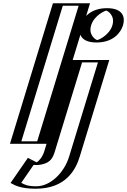

<svg xmlns="http://www.w3.org/2000/svg" viewBox="-20 -880 778 1175"><path d="M66 0 328.9 -860H505.9L243 0ZM446.8 -513H623.8L442.8 79C415 170 338.9 275 197.9 275C113.9 275 88.3 254 66.7 243L165.4 100C165.4 100 183.8 115 205.8 115C235.8 115 261.6 93 276.2 45ZM634.8 -830C692.8 -830 725.4 -783 707.7 -725C689.9 -667 628.6 -620 570.6 -620C512.6 -620 479.9 -667 497.7 -725C515.4 -783 576.8 -830 634.8 -830ZM85.6 -15 339.3 -845H486.3L232.6 -15ZM457.3 -498H604.3L427.8 79C401.3 165.7 332.9 260 202.5 260C133.8 260 107.4 245.9 88.1 235.3L166.9 121.1C175.6 125.6 186.8 130 201.3 130C242 130 275.4 96.7 291.2 45ZM630.2 -815C679.9 -815 707.9 -774.7 692.7 -725C677.5 -675.3 624.9 -635 575.1 -635C525.4 -635 497.5 -675.3 512.7 -725C527.9 -774.7 580.5 -815 630.2 -815ZM85.6 -15H232.6L486.3 -845H339.3ZM457.3 -498 291.2 45C275.4 96.7 242 130 201.3 130C186.8 130 175.6 125.6 166.9 121.1L88.1 235.3C107.4 245.9 133.8 260 202.5 260C332.9 260 401.3 165.7 427.8 79L604.3 -498ZM630.2 -815C580.5 -815 527.9 -774.7 512.7 -725C497.5 -675.3 525.4 -635 575.1 -635C624.9 -635 677.5 -675.3 692.7 -725C707.9 -774.7 679.9 -815 630.2 -815ZM66 0H243L505.9 -860H328.9ZM446.8 -513 276.2 45C261.6 92.8 235.4 115 205.8 115C194.5 115 185.2 111.5 177.2 107.4L164.7 101L66.8 242.9L77.5 248.9C97.3 259.8 127.2 275 197.9 275C338.8 275 415 169.9 442.8 79L623.8 -513ZM634.8 -830C576.8 -830 515.4 -783 497.7 -725C479.9 -667 512.6 -620 570.6 -620C628.6 -620 689.9 -667 707.7 -725C725.4 -783 692.8 -830 634.8 -830ZM110.6 -15 364.3 -845H461.3L207.6 -15ZM482.3 -498H579.3L402.8 79C373.2 175.9 289.4 260 202.5 260C148 260 129.8 249.6 110.1 238.7L185.7 129.2C191.6 129.8 195.5 130 201.3 130C212.6 130 224.5 128.7 234.6 126.6C290.3 114.8 304 85.1 316.2 45ZM630.2 -815C636.7 -815 686.4 -786.5 667.7 -725C648.9 -663.5 581.7 -635 575.1 -635C568.6 -635 518.9 -663.5 537.7 -725C556.4 -786.5 623.6 -815 630.2 -815ZM41 0H268L530.9 -860H303.9ZM421.8 -513 251.2 45C240.6 79.7 219.4 105.1 204.4 113.3C202.7 112.6 201.8 112.1 200.4 111.4L150.7 86.1L44.7 239.6L53.9 244.6C73.7 255.6 111.6 275 197.9 275C382 275 443.1 159.8 467.8 79L648.8 -513ZM634.8 -830C533.6 -830 486.8 -771.3 472.7 -725C458.5 -678.7 469.4 -620 570.6 -620C671.7 -620 718.5 -678.7 732.7 -725C746.8 -771.3 735.9 -830 634.8 -830Z"/></svg>

Font: Hussar Outliner
Style: Obl
Weight: 700
Foundry: Cannot Into Space Fonts
Version: Version 0.92